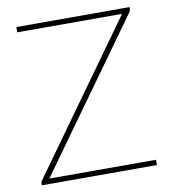

<svg xmlns="http://www.w3.org/2000/svg" viewBox="-80 -773 755 842"><g transform="rotate(-10 298.0 -351.5)"><path d="M553 -695Q553 -688.5 548 -680.5L76 -23.5H551V0H38.5V-8.5Q38.5 -12.5 39.5 -15.2Q40.5 -18 43 -21L515.5 -679.5H49V-703H553Z"/></g></svg>

Font: Lato ExtraLight
Style: Regular
Weight: 275
Designer: Lukasz Dziedzic with Adam Twardoch and Botio Nikoltchev
Foundry: tyPoland Lukasz Dziedzic
Version: Version 2.015; 2015-08-06; http://www.latofonts.com/